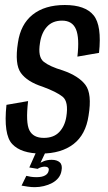

<svg xmlns="http://www.w3.org/2000/svg" viewBox="-20 -622 441 782"><path d="M148.2 3.4Q229 3.4 279.2 -35Q329.3 -73.5 340.7 -151.1Q355.4 -239.8 327.9 -276.3Q300.4 -312.8 235.6 -335.2Q182.8 -350.9 158.1 -370.4Q133.5 -389.9 142.8 -446.8Q148.8 -488.3 171.3 -513.1Q193.9 -538 232.8 -538Q274.5 -538 289.4 -502.8Q304.2 -467.6 295.2 -391.4L383.3 -406.7Q395.2 -517.9 361.2 -559.7Q327.1 -601.6 244 -601.6Q162.3 -601.6 113 -562.3Q63.7 -523 53 -447.8Q39.2 -360.6 65.1 -324.8Q91.1 -288.9 153.2 -269Q209.9 -248.2 235 -228.1Q260 -208 250.1 -146.3Q244 -108.1 221.4 -84.3Q198.9 -60.4 158.5 -60.4Q115.4 -60.4 99.8 -91.3Q84.1 -122.3 94.4 -210.3L6.3 -195Q-6.4 -74.1 29.7 -35.4Q65.8 3.4 148.2 3.4ZM121.6 140.3Q140.3 140.3 158.5 135.9Q176.7 131.6 192.1 123.4Q207.6 115.2 217.8 102.5Q228 89.7 230.5 73.3Q235.1 50.1 223.7 39.5Q212.3 28.9 190.5 28.9Q173.1 28.9 159.1 34.2Q145.1 39.6 136.6 46.7L133.2 65.7Q139.8 61.4 147.6 59Q155.5 56.7 162 56.7Q170.8 56.7 175.5 60.7Q180.2 64.7 178.1 73.4Q176 85.6 163.5 92.6Q151.1 99.6 128.8 99.6Q116.7 99.6 105.8 98Q94.8 96.3 87.2 94.2L67.8 134Q79.1 136.2 93.6 138.2Q108.2 140.3 121.6 140.3ZM133.2 65.7 164.4 0H126.1L99.4 60.1Z"/></svg>

Font: Anybody Thin Condensed
Style: Italic
Weight: 100
Width: 3
Italic angle: -10°
Version: Version 1.113;gftools[0.9.25]